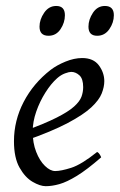

<svg xmlns="http://www.w3.org/2000/svg" viewBox="-20 -619 410 657"><path d="M336.9 -341.3Q336.9 -321.8 328.1 -299.3Q319.3 -276.9 292.5 -251.7Q265.6 -226.6 211.7 -198Q157.7 -169.4 67.4 -137.7L64 -170.9Q132.8 -195.8 173.3 -216.3Q213.9 -236.8 233.4 -254.4Q252.9 -272 258.8 -288.1Q264.6 -304.2 264.6 -320.8Q264.6 -349.6 251.7 -361.3Q238.8 -373 223.6 -373Q216.3 -373 202.4 -367.9Q188.5 -362.8 175.3 -351.1Q154.3 -332.5 135.3 -302.2Q116.2 -272 104 -237.1Q91.8 -202.1 91.8 -168.9Q91.8 -129.9 103.8 -99.4Q115.7 -68.8 133.8 -51.3Q151.9 -33.7 168.9 -33.7Q188.5 -33.7 223.4 -44.7Q258.3 -55.7 312.5 -99.1Q317.9 -96.2 321.5 -90.1Q325.2 -84 326.2 -80.6Q277.3 -38.1 242.9 -17.1Q208.5 3.9 183.3 11Q158.2 18.1 136.7 18.1Q117.2 18.1 91.6 3.2Q65.9 -11.7 46.9 -45.4Q27.8 -79.1 27.8 -135.7Q27.8 -206.5 61 -270.3Q94.2 -334 153.3 -379.9Q174.3 -396 204.1 -408.2Q233.9 -420.4 261.2 -420.4Q299.8 -420.4 318.4 -395.3Q336.9 -370.1 336.9 -341.3ZM369.6 -566.9Q369.6 -541.5 354 -519Q338.4 -496.6 312.5 -496.6Q282.7 -496.6 282.7 -527.8Q282.7 -552.2 298.1 -575.4Q313.5 -598.6 338.9 -598.6Q369.6 -598.6 369.6 -566.9ZM202.1 -566.9Q202.1 -541.5 187 -519Q171.9 -496.6 146 -496.6Q115.2 -496.6 115.2 -527.8Q115.2 -552.2 131.1 -575.4Q147 -598.6 172.4 -598.6Q202.1 -598.6 202.1 -566.9Z"/></svg>

Font: Dai Banna SIL Light
Style: Italic
Weight: 300
Italic angle: -11°
Designer: Victor Gaultney
Foundry: SIL International
Version: Version 4.000